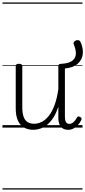

<svg xmlns="http://www.w3.org/2000/svg" viewBox="-20 -1030 689 1550"><path d="M250 18Q209 18 176.5 1Q144 -16 125.5 -54.5Q107 -93 107 -156V-496Q107 -506 113 -510.5Q119 -515 132 -515Q146 -515 153 -510.5Q160 -506 160 -496V-163Q160 -120 169.5 -90.5Q179 -61 200.5 -46Q222 -31 256 -31Q287 -31 317 -46Q347 -61 373.5 -94Q400 -127 420 -180.5Q440 -234 451 -310V-497Q451 -507 457.5 -511Q464 -515 478 -515Q539 -519 565.5 -541Q592 -563 592.5 -597Q593 -631 576 -671Q571 -682 577 -691Q583 -700 593.5 -704Q604 -708 614.5 -705Q625 -702 630 -691Q653 -642 648.5 -595.5Q644 -549 608.5 -516.5Q573 -484 504 -477V-91Q504 -72 507 -58.5Q510 -45 518 -37.5Q526 -30 540 -30Q551 -30 561 -35.5Q571 -41 581.5 -52.5Q592 -64 602 -82Q607 -90 613.5 -90Q620 -90 628 -85Q636 -81 638 -74.5Q640 -68 636 -61Q625 -37 608 -19Q591 -1 571.5 8.5Q552 18 531 18Q511 18 496.5 12Q482 6 472 -6Q462 -18 456.5 -35.5Q451 -53 451 -77V-170Q434 -116 410.5 -80Q387 -44 360 -22.5Q333 -1 304.5 8.5Q276 18 250 18ZM0 490H646V500H0ZM0 -20H646V0H0ZM0 -505H646V-500H0ZM0 -1010H646V-1000H0Z"/></svg>

Font: Playwrite PE Guides
Style: Regular
Weight: 400
Designer: Veronika Burian, José Scaglione
Foundry: TypeTogether
Version: Version 1.003